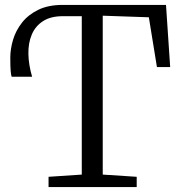

<svg xmlns="http://www.w3.org/2000/svg" viewBox="-20 -763 736 783"><path d="M178 0V-42L313.5 -51V-697H236Q187 -697 155.8 -677Q124.5 -657 109.8 -622.5Q95 -588 95.8 -543.5Q96.5 -499 111 -450H27.5Q25 -456.5 23.5 -473.8Q22 -491 22 -528Q22 -563 33.2 -600.8Q44.5 -638.5 69.8 -670.8Q95 -703 136 -723Q177 -743 236 -743H657L674 -489.5H620L587 -692.5L399 -699V-51L537.5 -42V0Z"/></svg>

Font: Merriweather 24pt Light
Style: Regular
Weight: 300
Designer: Eben Sorkin
Foundry: Eben Sorkin
Version: Version 2.100